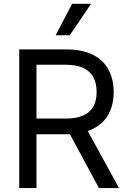

<svg xmlns="http://www.w3.org/2000/svg" viewBox="-20 -959 648 979"><path d="M78.1 -707H318.4Q399.4 -707 453.6 -679.7Q507.8 -652.3 533.7 -603Q559.6 -553.7 559.6 -489.3Q559.6 -425.8 533.7 -377.4Q507.8 -329.1 453.6 -301.8Q399.4 -274.4 319.3 -274.4H126V-354.5H315.4Q371.1 -354.5 405.8 -370.6Q440.4 -386.7 456.5 -416.5Q472.7 -446.3 472.7 -489.3Q472.7 -533.2 456.5 -564.5Q440.4 -595.7 405.3 -612.3Q370.1 -628.9 314.5 -628.9H166V0H78.1ZM586.9 0H484.4L313.5 -317.4H413.1ZM347.7 -939.5H444.3L335.9 -779.3H263.7Z"/></svg>

Font: WEMIX Pretendard Variable
Style: Regular
Weight: 400
Designer: Base glyphs from Inter by Rasmus Andersson; Hangeul glyphs from Noto Sans CJK(Source Han Sans) by Jang Soo-young and Kan
Foundry: Kil Hyung-jin
Version: Version 1.000;Glyphs 3.2 (3208)